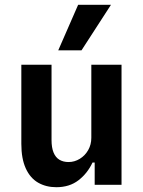

<svg xmlns="http://www.w3.org/2000/svg" viewBox="-20 -771 597 801"><path d="M215 10Q172 10 139 -9Q106 -28 87.5 -68.5Q69 -109 69 -171V-501H195V-187Q195 -155 203.5 -134.5Q212 -114 228 -104.5Q244 -95 266 -95Q291 -95 313 -108.5Q335 -122 348 -145Q361 -168 361 -196V-501H487V0H375V-93H366Q345 -48 307.5 -19Q270 10 215 10ZM223 -561 306 -751H443L320 -561Z"/></svg>

Font: Nunito Sans 7pt Condensed
Style: Bold
Weight: 700
Width: 3
Designer: Vernon Adams
Foundry: Vernon Adams
Version: Version 3.101;gftools[0.9.27]